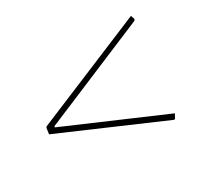

<svg xmlns="http://www.w3.org/2000/svg" viewBox="-83 -583 666 614"><g transform="rotate(-30 250.0 -276.5)"><path d="M452 -455 457 -441 454 -436 64 -272 63 -268 418 -115 410 -100 406 -98 36 -258 39 -280 42 -284Z"/></g></svg>

Font: Alegreya Sans SC Thin
Style: Italic
Weight: 100
Italic angle: -7°
Designer: Juan Pablo del Peral
Foundry: Huerta Tipografica
Version: Version 2.007